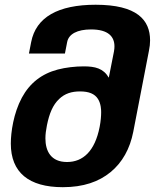

<svg xmlns="http://www.w3.org/2000/svg" viewBox="-20 -777 643 797"><path d="M240.7 0C326.2 0 390.1 -22.5 439 -62.5C487.8 -102.5 519.5 -159.7 533.2 -230L598.1 -565.4C601.6 -582.5 603 -595.7 603 -609.4C603 -694.8 547.9 -757.3 377 -757.3C221.2 -757.3 129.4 -705.6 109.4 -602.5L100.1 -554.7H249.5L258.8 -602.5C265.1 -635.7 300.8 -654.8 357.9 -654.8C430.2 -654.8 455.1 -624.5 455.1 -584.5C455.1 -578.6 454.6 -571.8 453.1 -563.5L431.6 -454.6C409.2 -493.2 375 -501.5 327.6 -501.5C293 -501.5 252.9 -497.1 219.7 -488.3C152.8 -470.7 103.5 -432.1 70.8 -371.6C36.1 -307.1 24.9 -228 24.9 -181.2C24.9 -61 99.6 0 240.7 0ZM258.3 -104.5C190.9 -104.5 168.5 -150.4 168.5 -202.6C168.5 -219.7 170.9 -237.3 174.8 -256.8C184.6 -305.7 199.2 -341.3 225.6 -366.2C249 -388.7 277.3 -397.5 312 -397.5C349.1 -397.5 373 -387.7 386.7 -366.2C399.4 -346.2 399.9 -320.3 399.9 -311.5C399.9 -296.4 398.4 -274.4 393.6 -250C374 -149.9 324.7 -104.5 258.3 -104.5Z"/></svg>

Font: Hack
Style: Bold Oblique
Weight: 700
Italic angle: -12°
Monospace: yes
Designer: Christopher Simpkins
Foundry: Christopher Simpkins
Version: Version 2.010